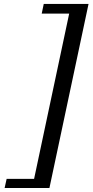

<svg xmlns="http://www.w3.org/2000/svg" viewBox="-20 -855 469 973"><path d="M3.4 97.7 13.7 51.3H152.8L330.6 -786.1H191.4L201.7 -835H428.7L230.5 97.7Z"/></svg>

Font: Modern Antiqua
Style: Book Oblique
Weight: 400
Italic angle: -12°
Designer: Wojciech Kalinowski "wmk69" (wmk69@o2.pl)
Foundry: Wojciech Kalinowski "wmk69" (wmk69@o2.pl)
Version: Version 3.1.0; 2021-05-28